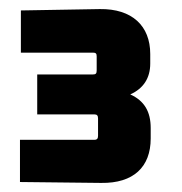

<svg xmlns="http://www.w3.org/2000/svg" viewBox="-20 -644 401 423"><path d="M312 -339V-362C312 -398 298 -422 267 -436C296 -449 311 -472 311 -504V-525C311 -587 271 -625 200 -624L26 -621V-528H185C191 -528 193 -526 193 -520V-489C193 -482 191 -480 185 -480H62V-392H188C194 -392 196 -389 196 -383V-345C196 -339 194 -336 188 -336H24V-243L203 -241C274 -240 312 -276 312 -339Z"/></svg>

Font: Gemini
Style: Regular
Weight: 700
Designer: Pushpananda Ekanayake, Sol Matas, Kosala Senevirathne
Foundry: Mooniak
Version: Version 1.000;PS 1.0;hotconv 1.0.86;makeotf.lib2.5.63406